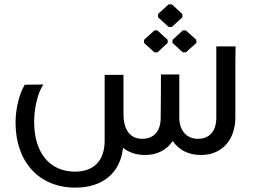

<svg xmlns="http://www.w3.org/2000/svg" viewBox="-20 -699 1162 877"><path d="M765 -576 813 -620V-635L765 -679H750L702 -635V-620L750 -576ZM699 -460 746 -503V-517L699 -560H685L638 -517V-503L685 -460ZM768 -503 815 -460H829L877 -503V-517L829 -560H815L768 -517ZM968 -487V-161C968 -100 937 -65 884 -65C832 -65 799 -103 799 -162V-163V-359H715V-278L714 -161C714 -100 683 -65 630 -65C576 -65 544 -103 544 -180V-357H458V-56C458 34 409 85 323 85C207 85 136 -1 136 -142C136 -208 153 -276 178 -313L93 -312C67 -268 51 -200 51 -139C51 41 159 158 324 158C450 158 530 90 542 -24C568 -3 602 9 642 9L643 8V9C697 9 742 -14 769 -55C797 -14 841 9 898 9C993 9 1055 -59 1055 -163V-406L1056 -487Z"/></svg>

Font: Hejaz
Style: Regular
Weight: 400
Designer: Bandar Raffah (Arabic) and Santiago Orozco (Latin)
Foundry: Caramella and Typemade
Version: Version 1.010;hotconv 1.0.109;makeotfexe 2.5.65596